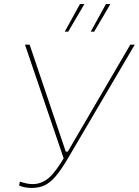

<svg xmlns="http://www.w3.org/2000/svg" viewBox="-20 -920 684 946"><path d="M74 -6 78 -25Q97 -19 112 -16Q127 -13 141 -13Q185 -13 220.5 -43.5Q256 -74 302 -154L298 -127L103 -700H126L304 -173H314L622 -700H644L316 -142Q281 -82 253.5 -50.5Q226 -19 199 -6.5Q172 6 136 6Q120 6 103.5 3Q87 0 74 -6ZM299 -764 374 -900H396L316 -764ZM427 -764 502 -900H524L444 -764Z"/></svg>

Font: Fixel Italic Variable 20240409 Display Thin
Style: Italic
Weight: 100
Italic angle: -10°
Designer: AlfaBravo + MacPaw
Foundry: Kyrylo Tkachov, Marchela Mozhyna, Serhii Makarenko, Maria Weinstein, Zakhar Kryvoshyya
Version: Version 1.211;Glyphs 3.2 (3225)